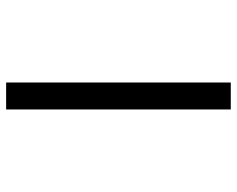

<svg xmlns="http://www.w3.org/2000/svg" viewBox="-93 -679 772 626"><g transform="rotate(90 293.0 -366.0)"><path d="M336.9 0H249V-732.4H336.9Z"/></g></svg>

Font: Consola Mono
Style: Book
Weight: 400
Monospace: yes
Version: Version 2.001